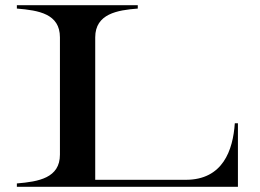

<svg xmlns="http://www.w3.org/2000/svg" viewBox="-20 -720 1003 740"><path d="M885 -245C878 -141 839 -27 696 -27H347V-576C347 -667 433 -681 511 -687V-700H45V-687C129 -680 211 -667 211 -576V-124C211 -34 129 -20 45 -13V0H897V-245Z"/></svg>

Font: Sprat Extended Medium
Style: Regular
Weight: 500
Width: 9
Designer: Ethan Nakache
Foundry: Collletttivo
Version: Version 2.000;Glyphs 3.2 (3217)